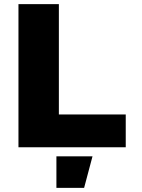

<svg xmlns="http://www.w3.org/2000/svg" viewBox="-20 -718 690 936"><path d="M70 0V-698H267V-160H593V0ZM255 198V44H431L390 198Z"/></svg>

Font: Azeret Mono Thin ExtraBold
Style: Regular
Weight: 800
Version: Version 1.002